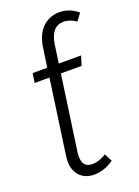

<svg xmlns="http://www.w3.org/2000/svg" viewBox="-144 -806 639 880"><g transform="rotate(-20 175.5 -366.0)"><path d="M265.1 -695.8Q204.6 -695.8 191.9 -611.8L179.2 -522.9H288.1L273.9 -477.1H172.9L121.1 -111.8Q110.8 -37.1 168 -37.1Q198.2 -37.1 235.8 -59.1L254.9 -21Q207 11.2 159.2 11.2Q109.9 11.2 83.7 -22.5Q57.6 -56.2 65.9 -113.8L117.2 -477.1H44.9L51.8 -522.9H123L136.2 -613.8Q145 -677.2 178.5 -710.2Q211.9 -743.2 262.2 -743.2Q311.5 -743.2 351.1 -709L325.2 -674.8Q293.9 -695.8 265.1 -695.8Z"/></g></svg>

Font: Fira Sans Compressed Light
Style: Italic
Weight: 300
Width: 3
Italic angle: -8°
Designer: Carrois Corporate & Edenspiekermann AG
Foundry: Carrois Corporate GbR & Edenspiekermann AG
Version: Version 4.203;PS 004.203;hotconv 1.0.88;makeotf.lib2.5.64775